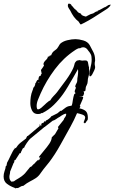

<svg xmlns="http://www.w3.org/2000/svg" viewBox="-164 -629 633 1064"><path d="M-78 415Q-80 415 -83 412Q-106 404 -125 390Q-144 376 -144 349Q-144 335 -139 320Q-136 313 -134.5 306Q-133 299 -132 292L-128 289L-125 273L-116 256Q-112 248 -106 235Q-100 222 -93.5 210Q-87 198 -82 194V189L-77 193Q-66 175 -51 162.5Q-36 150 -19 138Q-19 131 -13 130L-16 126L-9 124L55 70L56 67Q56 63 55 60Q59 61 61 67Q63 73 63 69V67L66 65L68 63Q67 63 66 62.5Q65 62 63 61L66 57L67 55Q70 52 72 52Q74 52 73.5 54Q73 56 74 55L83 42L86 46L90 41V39Q96 38 107.5 29Q119 20 120 15H122L154 -1L171 -15H175V-14Q186 -23 199.5 -32.5Q213 -42 228 -42V-44L233 -43Q234 -45 235 -49Q236 -53 237 -57L240 -76Q240 -78 243 -91.5Q246 -105 247 -106L252 -111Q255 -111 255 -113Q255 -114 253 -116H252Q250 -118 250 -121Q250 -127 253 -133Q255 -136 255.5 -139Q256 -142 257 -145H256Q253 -145 253 -149Q253 -157 259 -166Q264 -174 264 -181Q264 -195 267 -208Q268 -215 268.5 -221.5Q269 -228 269 -235Q269 -243 268 -246Q268 -244 265 -242H266Q256 -224 241.5 -199Q227 -174 212.5 -149.5Q198 -125 185 -107Q162 -75 134 -47.5Q106 -20 70 -2L67 -3Q62 1 56.5 2Q51 3 46 3Q23 3 13.5 -16.5Q4 -36 4 -57Q4 -74 6.5 -92Q9 -110 16 -127L19 -135Q20 -136 20 -142Q25 -145 28.5 -153.5Q32 -162 32 -168Q37 -171 38 -178L42 -184Q44 -187 49 -187Q49 -195 51.5 -202Q54 -209 62 -209V-214L67 -221L63 -241Q66 -245 72 -253.5Q78 -262 80 -267Q77 -270 77 -274Q77 -283 89 -295L94 -300Q101 -307 101 -315L109 -316Q110 -322 117 -322H119Q123 -332 126.5 -337Q130 -342 134 -345Q137 -348 139 -349L143 -352Q150 -357 153 -361Q156 -365 161 -373Q163 -377 165 -380Q167 -383 169 -386Q184 -400 209 -406Q234 -412 254 -412Q273 -412 297.5 -405Q322 -398 333 -379Q344 -359 353.5 -340Q363 -321 363 -297Q363 -295 363 -292Q363 -289 362 -287Q361 -284 361 -281Q361 -278 361 -276Q361 -274 361 -271Q361 -268 362 -265Q363 -262 363 -259Q363 -256 363 -254Q363 -250 358 -238.5Q353 -227 347 -216.5Q341 -206 336 -206Q333 -206 332 -209Q331 -212 331 -213Q331 -218 331.5 -223Q332 -228 333 -233Q334 -238 335 -243Q336 -248 337 -253Q340 -264 342 -275.5Q344 -287 344 -298Q344 -305 343 -314Q342 -323 339 -328Q337 -332 335 -335Q333 -338 331 -341Q329 -344 326 -347Q323 -350 321 -354Q311 -367 297 -367Q290 -367 284 -364L281 -362Q276 -362 272.5 -361.5Q269 -361 264 -358L258 -355L252 -351Q188 -309 140 -245Q92 -181 61 -111Q54 -95 46.5 -76.5Q39 -58 39 -41Q39 -33 42 -25L43 -24Q44 -23 47 -23Q54 -23 64 -31Q74 -39 84 -49Q94 -59 101 -64Q108 -71 114 -72Q122 -86 133 -97Q138 -102 143 -107.5Q148 -113 152 -118Q176 -149 202.5 -186Q229 -223 242 -252Q244 -257 246 -263Q248 -269 249 -274Q250 -283 262 -293L277 -296Q286 -293 294 -293Q299 -293 302 -294H310Q321 -294 323.5 -283Q326 -272 327 -264Q327 -261 328 -260L329 -257Q330 -253 329 -250Q330 -245 330.5 -241.5Q331 -238 331 -236Q331 -219 327 -207Q322 -192 322 -178Q322 -167 316 -156Q310 -146 310 -133Q310 -123 303 -123H302Q300 -123 299 -122Q299 -120 301 -118Q302 -116 302 -112Q302 -111 300.5 -106.5Q299 -102 298 -100Q297 -96 290 -96Q286 -95 283 -94.5Q280 -94 278 -94H277Q277 -92 280 -93Q281 -94 285 -94Q287 -94 292 -93.5Q297 -93 297 -89Q297 -86 293 -76.5Q289 -67 284.5 -57Q280 -47 278 -42L282 -37L280 -35Q280 -34 279 -33L275 -29Q299 -24 311 -13.5Q323 -3 323 25Q323 36 319 39Q316 41 314 46Q313 48 310.5 51Q308 54 306 54Q302 54 302 51V50H299L305 34Q306 31 307 28Q308 25 308 22Q308 11 291 5.5Q274 0 263 -2Q247 36 226.5 73Q206 110 186 146Q179 159 171.5 172Q164 185 156 199Q140 226 123 250Q110 269 93 289Q77 308 63 328Q50 348 34.5 358Q19 368 2 376.5Q-15 385 -35 401Q-45 401 -55 408Q-64 415 -75 413Q-77 415 -78 415ZM52 -170 54 -171 51 -174 49 -170ZM-100 378Q-96 377 -92.5 376.5Q-89 376 -87 376Q-84 374 -81 371.5Q-78 369 -74 367L-59 358Q-51 353 -44 348Q-37 343 -32 338Q-30 336 -28 334Q-26 332 -24 330Q-22 327 -19.5 324Q-17 321 -15 319Q-13 316 -10.5 313Q-8 310 -6 308Q-4 305 -1.5 302Q1 299 3 297L9 294V295Q14 289 20 283Q26 277 32 273L31 272L49 255V261Q51 259 52 258Q53 257 54 256L60 242L59 241L56 244H52V240Q64 224 80 205.5Q96 187 109 168Q122 149 123 132L139 116H140L160 82L157 75L189 35Q190 28 197 20Q203 12 203 4Q203 1 201 1Q191 1 166 19Q162 21 157 24Q152 27 147 31Q137 38 128 40L83 75H82L2 141Q-5 148 -16 164Q-27 180 -32 193L-36 189Q-35 190 -41 200Q-43 205 -45 208.5Q-47 212 -48 214V216Q-48 217 -49 219Q-50 221 -53 220L-54 219L-79 258H-82L-83 257Q-84 259 -84 262Q-84 265 -85 267Q-85 272 -89 275L-108 322Q-108 326 -108.5 329.5Q-109 333 -110 337Q-112 345 -112 351Q-112 369 -100 378ZM286 -494 280 -495 277 -502H276L272 -509Q256 -521 245 -536.5Q234 -552 225 -571Q221 -577 217.5 -582.5Q214 -588 212 -595Q212 -604 213.5 -606Q215 -608 215 -608Q216 -608 216 -608.5Q216 -609 218 -609Q220 -608 222.5 -608Q225 -608 227 -606Q230 -605 232 -600Q234 -595 238 -594Q238 -594 238.5 -594Q239 -594 238 -593Q241 -590 247 -582.5Q253 -575 257 -575Q257 -575 256.5 -574Q256 -573 257 -573V-572Q262 -572 263.5 -567.5Q265 -563 269 -561Q272 -558 275.5 -557Q279 -556 283 -554Q285 -553 286 -550Q287 -547 290 -545L296 -542Q298 -542 298 -541L312 -537Q317 -540 323 -543Q329 -546 331 -547Q338 -551 343 -552Q348 -553 353 -555Q360 -559 364.5 -562.5Q369 -566 376 -566Q378 -566 378 -571Q382 -570 395 -577.5Q408 -585 412 -587Q412 -588 413 -588Q418 -588 425.5 -593.5Q433 -599 437 -601Q440 -602 442.5 -602Q445 -602 446 -603Q447 -604 449 -604V-603Q449 -602 447.5 -598.5Q446 -595 440 -589Q433 -582 424 -576.5Q415 -571 406 -565Q380 -548 354.5 -532Q329 -516 302 -502Q298 -501 294.5 -498.5Q291 -496 286 -494Z"/></svg>

Font: Water Brush
Style: Regular
Weight: 400
Designer: Robert E. Leuschke
Foundry: Robert E. Leuschke
Version: Version 1.010; ttfautohint (v1.8.4.7-5d5b)